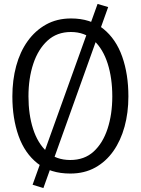

<svg xmlns="http://www.w3.org/2000/svg" viewBox="-20 -873 717 978"><path d="M531 -837 201 85 146 68 477 -853ZM338 11Q237 11 171.5 -40.5Q106 -92 74.5 -181Q43 -270 43 -382Q43 -465 62.5 -537Q82 -609 120.5 -663Q159 -717 214.5 -748Q270 -779 342 -779Q441 -779 506 -726.5Q571 -674 602.5 -584.5Q634 -495 634 -382Q634 -299 614.5 -228Q595 -157 557.5 -103.5Q520 -50 465 -19.5Q410 11 338 11ZM338 -58Q410 -58 457 -101Q504 -144 528 -217.5Q552 -291 552 -382Q552 -475 528.5 -549Q505 -623 458.5 -666.5Q412 -710 341 -710Q270 -710 222 -666Q174 -622 149.5 -548Q125 -474 125 -382Q125 -290 148.5 -216.5Q172 -143 219 -100.5Q266 -58 338 -58Z"/></svg>

Font: Yaldevi
Style: Regular
Weight: 400
Designer: Sol Matas, Rajitha Manaperi, Kosala Senevirathne
Foundry: Mooniak
Version: Version 1.100